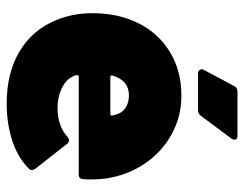

<svg xmlns="http://www.w3.org/2000/svg" viewBox="-100 -640 748 589"><g transform="rotate(90 274.5 -346.0)"><path d="M531 -252Q531 -236 530 -227Q530 -213 515 -213H215Q211 -213 211 -209Q211 -200 219 -188Q229 -171 254.5 -159.5Q280 -148 312 -148Q339 -148 362 -156Q385 -164 401 -179Q406 -183 411 -183Q418 -183 422 -177L498 -80Q502 -75 502 -69Q502 -63 497 -59Q462 -25 410 -8.5Q358 8 298 8Q205 8 139 -31Q73 -70 43 -142Q21 -194 21 -254Q21 -317 39 -366Q66 -442 128 -485Q190 -528 274 -528Q338 -528 392.5 -498Q447 -468 482.5 -415.5Q518 -363 528 -297Q531 -275 531 -252ZM216 -327 212 -316Q211 -313 213 -311.5Q215 -310 217 -310H331Q335 -310 335 -314Q335 -318 332 -327Q327 -346 311.5 -356.5Q296 -367 273 -367Q232 -367 216 -327ZM262 -700H397Q409 -700 409 -691Q409 -687 406 -682L336 -588Q330 -579 318 -579H206Q198 -579 194.5 -584.5Q191 -590 195 -597L244 -689Q249 -700 262 -700Z"/></g></svg>

Font: Barlow Black
Style: Regular
Weight: 900
Designer: Jeremy Tribby
Foundry: Tribby Type
Version: Version 1.422